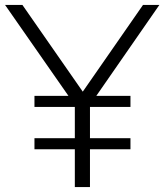

<svg xmlns="http://www.w3.org/2000/svg" viewBox="-20 -760 669 780"><path d="M284 0V-358.5L298.5 -312.5L0.5 -740H71L328.5 -370H304L561 -740H627.5L331 -312.5L345.5 -358V0ZM120 -153.5V-198.5H510V-153.5ZM120 -325.5V-370.5H510V-325.5Z"/></svg>

Font: Encode Sans SemiExpanded Light
Style: Regular
Weight: 300
Width: 6
Designer: Multiple Designers
Foundry: Impallari Type
Version: Version 3.002